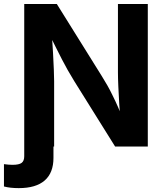

<svg xmlns="http://www.w3.org/2000/svg" viewBox="-58 -748 840 980"><path d="M65.7 -727.5H232.1L461.8 -359.2Q476.6 -335.4 489.9 -312.2Q503.2 -288.9 515.6 -263Q546.7 -201.3 572 -132.9H556.7Q553.4 -170.5 550.7 -216.9Q547.9 -260 546 -305Q544 -349.9 544 -378.3V-727.5H696.4V0H529.6L321 -333.9Q284.3 -393.7 258.5 -444.3Q243.8 -472.4 225.7 -509Q207.6 -545.6 186.9 -587.5H205.8Q210.2 -522.4 212.7 -476.8Q215.1 -432.1 216.7 -393.9Q218.3 -355.6 218.3 -334.4V0H65.7ZM5.8 93.3Q39.3 93.3 52.5 83.3Q65.7 73.3 65.7 49.5V-62.5H214.9V57.7Q214.9 134.2 170.1 173.2Q125.3 212.2 37.8 212.2Q-6.5 212.2 -37.8 203.8V89.8Q-12.5 93.3 5.8 93.3Z"/></svg>

Font: Raveo Variable
Style: Regular
Weight: 400
Designer: Jakub Foglar, Rasmus Andersson (Inter)
Foundry: Jakubfoglar.com
Version: Version 1.000;Glyphs 3.2.3 (3260)